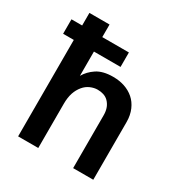

<svg xmlns="http://www.w3.org/2000/svg" viewBox="-164 -822 894 943"><g transform="rotate(30 282.5 -350.0)"><path d="M71.8 -546.9H11.2V-628.9H71.8V-700.2H186V-628.9H336.9V-546.9H186V-409.2Q204.6 -441.4 238.3 -463.9Q272.9 -486.8 330.1 -486.8Q365.7 -486.8 395 -477.1Q425.8 -466.8 448.7 -446.8Q471.2 -427.2 484.4 -397Q498 -365.7 498 -327.1V0H383.8V-299.8Q383.8 -324.2 376.5 -342.8Q369.6 -359.9 356.9 -372.6Q345.7 -383.8 329.1 -389.2Q314 -394 295.9 -394Q275.9 -394 254.9 -384.8Q234.9 -376 219.7 -357.9Q203.1 -337.9 194.8 -313Q186 -286.1 186 -251V0H71.8Z"/></g></svg>

Font: Post Grotesk Medium
Style: Medium
Weight: 500
Version: Version 1.0